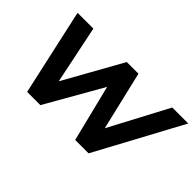

<svg xmlns="http://www.w3.org/2000/svg" viewBox="-86 -1091 1478 1478"><g transform="rotate(45 652.5 -352.5)"><path d="M256 0 100 -705H272L379 -188H347L636 -705H763L885 -188H857L1131 -705H1305L925 0H779L660 -480H674L400 0Z"/></g></svg>

Font: Nunito Sans 10pt SemiExpanded ExtraBold
Style: Italic
Weight: 800
Width: 6
Italic angle: -9°
Designer: Vernon Adams
Foundry: Vernon Adams
Version: Version 3.101;gftools[0.9.27]